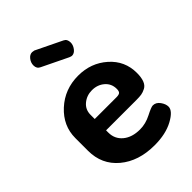

<svg xmlns="http://www.w3.org/2000/svg" viewBox="-213 -808 910 910"><g transform="rotate(-45 242.0 -352.5)"><path d="M251 -481Q336 -481 396.5 -427.5Q457 -374 457 -293Q457 -263 449.5 -243.5Q442 -224 426.5 -216Q411 -208 398 -206Q385 -204 364 -204H161V-189Q161 -146 193 -119.5Q225 -93 278 -93Q316 -93 353 -112Q390 -131 401 -131Q422 -131 436 -111.5Q450 -92 450 -74Q450 -46 399.5 -18.5Q349 9 274 9Q167 9 99.5 -47.5Q32 -104 32 -196V-281Q32 -363 96 -422Q160 -481 251 -481ZM161 -280H307Q323 -280 329.5 -285.5Q336 -291 336 -307Q336 -342 310.5 -364Q285 -386 248 -386Q213 -386 187 -364.5Q161 -343 161 -308ZM283 -572 153 -635Q135 -643 135 -665Q135 -683 147 -698.5Q159 -714 175 -714Q178 -714 188 -712L320 -648Q337 -640 337 -617Q337 -600 325 -584Q313 -568 297 -568Q293 -568 283 -572Z"/></g></svg>

Font: Dosis
Style: Bold
Weight: 700
Designer: Edgar Tolentino, Pablo Impallari, Igino Marini
Foundry: Edgar Tolentino, Pablo Impallari, Igino Marini
Version: Version 1.007